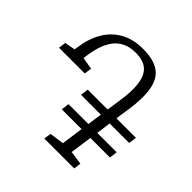

<svg xmlns="http://www.w3.org/2000/svg" viewBox="-191 -916 1082 1082"><g transform="rotate(45 349.5 -375.5)"><path d="M313.5 0 320 -43.5 406.5 -55.5 424.5 -186H267L273 -233.5H431.5L444 -320.5H286L292 -368H450.5L463.5 -458Q472 -514.5 471 -556.5Q470 -598.5 460.8 -627.2Q451.5 -656 434.2 -673.5Q417 -691 392.5 -698.8Q368 -706.5 336 -706.5Q289.5 -706.5 256.5 -690Q223.5 -673.5 202.5 -644.2Q181.5 -615 169.5 -577.2Q157.5 -539.5 152 -497L149.5 -477L222 -464.5L215.5 -420.5H10.5L16.5 -464.5L79 -476L81.5 -492.5Q92 -572 125.8 -630Q159.5 -688 216 -719.5Q272.5 -751 350 -751Q393 -751 425.2 -743Q457.5 -735 480.5 -718.8Q503.5 -702.5 517.2 -677.5Q531 -652.5 536.8 -619Q542.5 -585.5 541.5 -543.2Q540.5 -501 532.5 -449.5L520.5 -368H676L669.5 -320.5H514L502.5 -233.5H657L650.5 -186H495L476.5 -55.5L557.5 -43.5L552 0Z"/></g></svg>

Font: Merriweather 24pt Light
Style: Italic
Weight: 300
Italic angle: -7.8°
Version: Version 2.101